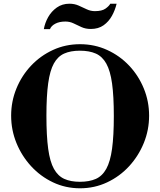

<svg xmlns="http://www.w3.org/2000/svg" viewBox="-20 -1001 863 1034"><path d="M411 13Q333 13 265.5 -19Q198 -51 147.5 -106Q97 -161 68.5 -231Q40 -301 40 -378Q40 -455 68.5 -524.5Q97 -594 147.5 -647.5Q198 -701 265.5 -732Q333 -763 411 -763Q489 -763 557 -732Q625 -701 675.5 -647.5Q726 -594 754.5 -524.5Q783 -455 783 -378Q783 -301 754.5 -231Q726 -161 675.5 -106Q625 -51 557 -19Q489 13 411 13ZM410 -22Q461 -22 496 -37.5Q531 -53 552.5 -92Q574 -131 583.5 -200Q593 -269 593 -376Q593 -483 583.5 -551.5Q574 -620 552.5 -658.5Q531 -697 496 -712.5Q461 -728 410 -728Q360 -728 325.5 -712.5Q291 -697 270 -659Q249 -621 239.5 -552.5Q230 -484 230 -378Q230 -269 239.5 -199.5Q249 -130 270.5 -91.5Q292 -53 326.5 -37.5Q361 -22 410 -22ZM216 -844Q222 -878 239.5 -909Q257 -940 286 -960.5Q315 -981 354 -981Q381 -981 403.5 -971Q426 -961 447 -951Q468 -941 491 -941Q529 -941 548 -954.5Q567 -968 574 -981H608Q600 -947 583 -916Q566 -885 538 -865Q510 -845 469 -845Q441 -845 419 -855Q397 -865 376.5 -875Q356 -885 332 -885Q300 -885 278 -873.5Q256 -862 249 -844Z"/></svg>

Font: Libre Bodoni
Style: Bold
Weight: 700
Designer: Pablo Impallari, Rodrigo Fuenzalida
Foundry: Impallari Type
Version: Version 2.005;gftools[0.9.23]